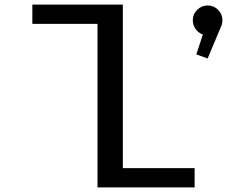

<svg xmlns="http://www.w3.org/2000/svg" viewBox="-20 -820 1090 840"><path d="M517.5 -84.5H831.5V0H406.5V-715.5H121.5V-800H517.5ZM953 -731.5Q953 -714 945 -699L888.5 -564L839 -582L867.5 -669Q848 -676 835.8 -693Q823.5 -710 823.5 -731.5Q823.5 -758 842.5 -777Q861.5 -796 888.5 -796Q915.5 -796 934.2 -777Q953 -758 953 -731.5Z"/></svg>

Font: League Mono Extended
Style: Regular
Weight: 400
Width: 9
Designer: Tyler Finck
Foundry: The League of Moveable Type / Tyler Finck
Version: Version 2.210